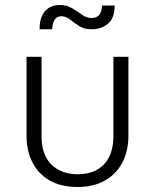

<svg xmlns="http://www.w3.org/2000/svg" viewBox="-20 -727 620 767"><path d="M146 -500V-183Q146 -108 185.5 -69.5Q225 -31 290 -31Q358 -31 395.5 -70.5Q433 -110 433 -183V-500H493V-185Q493 -125 469.5 -79Q446 -33 400.5 -6.5Q355 20 289 20Q225 20 179.5 -5.5Q134 -31 110 -77.5Q86 -124 86 -185V-500ZM346 -610Q316 -610 296 -623Q276 -636 260 -649Q244 -662 224 -662Q192 -662 188 -610H138Q138 -644 148.5 -665.5Q159 -687 177.5 -697Q196 -707 218 -707Q247 -707 268.5 -694Q290 -681 308 -668Q326 -655 346 -655Q366 -655 376 -667Q386 -679 388 -705H438Q438 -654 411 -632Q384 -610 346 -610Z"/></svg>

Font: Moderustic Light
Style: Regular
Weight: 300
Designer: Tural Alisoy
Foundry: TAFT Foundry
Version: Version 2.120